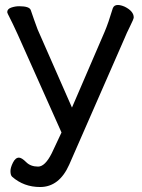

<svg xmlns="http://www.w3.org/2000/svg" viewBox="-20 -738 569 771"><path d="M141 13Q76 13 29 -28Q22 -34 22 -51Q22 -65 32 -85Q42 -105 56 -105Q67 -105 85 -87Q103 -69 133 -69Q161 -69 188 -123L227 -206L51 -600Q29 -648 19 -667Q9 -686 9 -689Q9 -702 25 -707.5Q41 -713 57 -713Q98 -713 103.5 -697.5Q109 -682 117 -658.5Q125 -635 131 -620L269 -306L400 -610Q415 -645 433 -705Q438 -718 453 -718Q465 -718 481 -711Q517 -693 517 -668Q517 -662 502.5 -633Q488 -604 480 -584L258 -77Q218 13 141 13Z"/></svg>

Font: LXGW WenKai Lite
Style: Bold
Weight: 700
Designer: LXGW / Fontworks Inc.
Foundry: LXGW / Fontworks Inc.
Version: Version 1.330;April 28, 2024